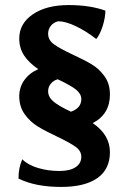

<svg xmlns="http://www.w3.org/2000/svg" viewBox="-20 -550 506 758"><path d="M53 155Q53 112 68 79Q90 101 129.5 113Q169 125 215 125Q256 125 278.5 110Q301 95 301 69Q301 46 279 30Q257 14 207 -10Q160 -32 129.5 -50.5Q99 -69 77.5 -99Q56 -129 56 -170Q56 -205 75.5 -233Q95 -261 131 -277Q93 -303 74.5 -332Q56 -361 56 -398Q56 -457 109.5 -493.5Q163 -530 251 -530Q335 -530 396 -508Q396 -481 385.5 -447.5Q375 -414 360 -396Q319 -428 278.5 -447Q238 -466 211 -466Q193 -463 181.5 -449Q170 -435 170 -417Q170 -392 192.5 -375.5Q215 -359 266 -335Q312 -314 342 -296Q372 -278 393 -248.5Q414 -219 414 -177Q414 -99 346 -64Q414 -18 414 51Q414 118 364.5 153Q315 188 221 188Q120 188 53 155ZM301 -159Q301 -179 281 -195.5Q261 -212 208 -237Q192 -233 181 -220Q170 -207 170 -190Q170 -168 189.5 -150.5Q209 -133 260 -109Q301 -123 301 -159Z"/></svg>

Font: Mirza SemiBold
Style: Regular
Weight: 600
Designer: Arabic design by Kourosh Beigpour, Latin design by Eduardo Tunni, engineering by Lasse Fister
Version: Version 1.0010g